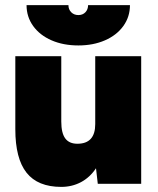

<svg xmlns="http://www.w3.org/2000/svg" viewBox="-20 -720 618 752"><path d="M356 -61Q332 -25 297 -6.5Q262 12 220 12Q128 12 84 -43.5Q40 -99 40 -214V-500H220V-244Q220 -199 235.5 -178Q251 -157 283 -157Q353 -157 353 -234V-500H533V0H363ZM84 -700H248Q248 -683 259 -672Q270 -661 287 -661Q304 -661 314.5 -672Q325 -683 325 -700H489Q489 -654 463 -618Q437 -582 391 -562Q345 -542 287 -542Q228 -542 182 -562Q136 -582 110 -618Q84 -654 84 -700Z"/></svg>

Font: Oak Sans Black
Style: Regular
Weight: 900
Designer: Erik Kennedy, Walven
Foundry: Erik Kennedy, Walven
Version: Version 1.000